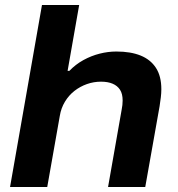

<svg xmlns="http://www.w3.org/2000/svg" viewBox="-20 -744 707 764"><path d="M20 0 147 -724H295L249 -462H256Q281 -488 312 -505Q343 -522 376.5 -530.5Q410 -539 443 -539Q500 -539 539.5 -523Q579 -507 600.5 -474Q622 -441 622 -389Q622 -374 620 -357Q618 -340 615 -321L558 0H410L464 -307Q466 -317 467 -326Q468 -335 468 -344Q468 -371 457.5 -387Q447 -403 428 -411Q409 -419 382 -419Q353 -419 326 -409.5Q299 -400 276.5 -382.5Q254 -365 238.5 -339.5Q223 -314 218 -283L168 0Z"/></svg>

Font: Archivo SemiExpanded
Style: Bold Italic
Weight: 700
Width: 6
Italic angle: -10°
Designer: Hector Gatti
Foundry: Omnibus-Type
Version: Version 2.001